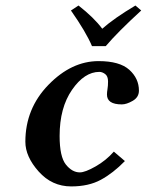

<svg xmlns="http://www.w3.org/2000/svg" viewBox="-20 -665 531 695"><path d="M237.8 9.8Q168 9.8 119.9 -44.2Q71.8 -98.1 71.8 -151.9Q71.8 -272 155.3 -357.9Q238.8 -443.8 336.9 -443.8Q413.1 -443.8 448 -412.4Q482.9 -380.9 482.9 -336.9Q482.9 -313 460.4 -300Q438 -287.1 420.9 -287.1Q366.7 -287.1 367.2 -323.2Q367.2 -331.1 369.1 -342.5Q371.1 -354 371.1 -370.1Q371.1 -389.2 360.6 -397Q350.1 -404.8 339.8 -404.8Q285.6 -404.8 240.7 -339.8Q195.8 -274.9 195.8 -172.9Q195.8 -97.7 218.5 -69.3Q241.2 -41 269 -41Q288.1 -41 325.9 -62.5Q363.8 -84 392.1 -116.2L432.1 -82Q389.2 -38.1 345 -14.2Q300.8 9.8 237.8 9.8ZM362.8 -498H313Q291 -549.8 236.8 -627L264.2 -645Q320.3 -601.1 350.1 -561Q393.1 -599.1 470.2 -645L491.2 -627Q405.8 -548.8 362.8 -498Z"/></svg>

Font: Linux Libertine
Style: Semibold Italic
Weight: 600
Italic angle: -11.5°
Designer: Philipp H. Poll
Foundry: Philipp H. Poll
Version: Version 5.1.2 ; ttfautohint (v0.9)